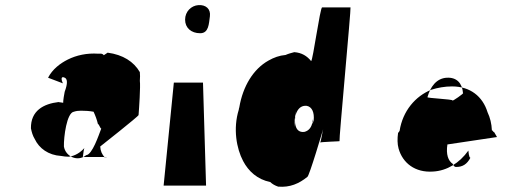

<svg xmlns="http://www.w3.org/2000/svg" viewBox="-20 -726 1999 751"><path d="M372 -153C373 -135 379 -122 390 -110C393 -113 396 -110 399 -112H304C306 -122 306 -132 309 -144L310 -147C295 -130 274 -116 249 -113C239 -113 230 -114 219 -116C169 -119 133 -146 116 -182C108 -195 104 -209 101 -224C100 -293 150 -320 210 -327C206 -326 230 -325 227 -323C227 -334 231 -358 233 -367C245 -399 245 -419 231 -423C221 -427 217 -420 226 -400C206 -408 186 -415 168 -422C185 -455 215 -478 245 -493C279 -510 320 -519 364 -516C373 -516 380 -518 386 -510L401 -520C461 -512 503 -485 527 -444C528 -435 528 -421 527 -410C530 -389 524 -301 522 -276C523 -272 372 -153 372 -153ZM230 -153C236 -115 282 -91 317 -119C341 -121 366 -197 376 -223C371 -225 368 -240 363 -241C359 -258 353 -274 346 -289C330 -292 313 -293 297 -293C287 -293 278 -292 269 -289C241 -285 229 -190 230 -153Z M786 0 774 -403H660L620 0ZM763 -596C797 -596 797 -634 801 -662C805 -691 785 -708 756 -706C728 -704 704 -681 704 -649C704 -617 728 -596 763 -596Z M1182 -34C1189 -34 1244 -221 1244 -221C1242 -216 1236 -173 1232 -168C1227 -171 1314 -173 1308 -174C1305 -175 1354 -697 1351 -697H1240C1232 -697 1204 -490 1197 -487C1181 -507 1160 -520 1131 -522C1120 -519 1108 -516 1097 -511C1073 -509 1051 -501 1030 -489C971 -456 930 -389 916 -306C915 -304 914 -298 914 -297C891 -223 905 -145 931 -96C952 -56 987 -24 1037 -14C1045 -6 1056 0 1068 4C1114 8 1150 -8 1182 -34ZM1207 -256C1197 -216 1201 -285 1202 -248C1199 -229 1188 -214 1170 -210C1133 -206 1129 -247 1137 -292L1131 -229C1130 -274 1143 -316 1180 -312C1201 -308 1210 -285 1207 -256Z M1812 -137C1812 -137 1814 -108 1820 -109C1807 -84 1789 -72 1762 -73C1757 -74 1753 -79 1751 -85C1733 -97 1724 -122 1730 -161L1924 -190C1921 -196 1916 -203 1913 -209C1910 -208 1907 -217 1904 -216C1903 -242 1897 -266 1887 -287C1868 -349 1819 -388 1748 -388C1720 -388 1692 -383 1667 -375C1605 -350 1555 -292 1543 -214C1541 -211 1539 -208 1537 -206C1534 -184 1534 -163 1539 -145C1555 -88 1604 -50 1674 -55C1728 -58 1777 -88 1812 -137ZM1791 -362C1797 -362 1748 -328 1750 -333C1752 -338 1648 -342 1652 -346C1663 -386 1687 -420 1728 -422C1766 -424 1788 -401 1791 -362Z"/></svg>

Font: Ugly Stick
Style: It
Weight: 400
Designer: Stig
Foundry: Cannot Into Space Fonts
Version: Version 0.99